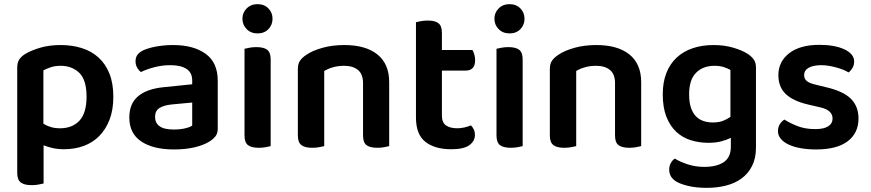

<svg xmlns="http://www.w3.org/2000/svg" viewBox="-20 -705 4194 925"><path d="M288 14Q259 14 234.5 8.5Q210 3 190 -5V179Q181 181 166 184Q151 187 132 187Q97 187 80 174Q63 161 63 128V-379Q63 -403 72.5 -418Q82 -433 103 -446Q132 -463 175 -475.5Q218 -488 272 -488Q327 -488 373.5 -473.5Q420 -459 454 -428.5Q488 -398 507 -351Q526 -304 526 -239Q526 -176 508 -129Q490 -82 458.5 -50Q427 -18 383.5 -2Q340 14 288 14ZM269 -87Q329 -87 363 -124Q397 -161 397 -239Q397 -320 362 -354Q327 -388 272 -388Q245 -388 224.5 -381Q204 -374 189 -366V-109Q205 -99 224.5 -93Q244 -87 269 -87Z M818 -81Q847 -81 871 -86.5Q895 -92 906 -100V-211L809 -202Q769 -198 748 -184.5Q727 -171 727 -142Q727 -113 748.5 -97Q770 -81 818 -81ZM814 -488Q912 -488 970.5 -446Q1029 -404 1029 -316V-85Q1029 -61 1017 -47Q1005 -33 987 -22Q959 -5 916 5Q873 15 818 15Q718 15 660.5 -23.5Q603 -62 603 -139Q603 -206 645.5 -241.5Q688 -277 769 -285L906 -299V-317Q906 -355 878.5 -373Q851 -391 801 -391Q762 -391 725 -381.5Q688 -372 659 -358Q648 -366 640.5 -379.5Q633 -393 633 -409Q633 -429 642.5 -441.5Q652 -454 673 -464Q702 -476 739 -482Q776 -488 814 -488Z M1158 -470Q1166 -472 1181.5 -475Q1197 -478 1215 -478Q1251 -478 1267.5 -465Q1284 -452 1284 -419V-1Q1276 1 1260.5 4Q1245 7 1227 7Q1191 7 1174.5 -6Q1158 -19 1158 -52ZM1148 -615Q1148 -644 1168.5 -664.5Q1189 -685 1221 -685Q1253 -685 1273 -664.5Q1293 -644 1293 -615Q1293 -585 1273 -564.5Q1253 -544 1221 -544Q1189 -544 1168.5 -564.5Q1148 -585 1148 -615Z M1729 -305Q1729 -348 1704.5 -368Q1680 -388 1638 -388Q1609 -388 1584.5 -381Q1560 -374 1542 -363V-1Q1533 1 1518 4Q1503 7 1484 7Q1449 7 1432 -6Q1415 -19 1415 -52V-373Q1415 -397 1425 -412Q1435 -427 1456 -441Q1485 -461 1533 -474.5Q1581 -488 1639 -488Q1742 -488 1798.5 -442.5Q1855 -397 1855 -309V-1Q1847 1 1831.5 4Q1816 7 1798 7Q1762 7 1745.5 -6Q1729 -19 1729 -52V-305Z M2109 -147Q2109 -115 2128.5 -101Q2148 -87 2183 -87Q2200 -87 2217.5 -91Q2235 -95 2249 -101Q2257 -93 2262.5 -81.5Q2268 -70 2268 -55Q2268 -25 2241 -5.5Q2214 14 2154 14Q2075 14 2029.5 -21.5Q1984 -57 1984 -139V-598Q1992 -600 2007.5 -603Q2023 -606 2041 -606Q2076 -606 2092.5 -593Q2109 -580 2109 -547V-464H2256Q2261 -456 2265 -443Q2269 -430 2269 -415Q2269 -389 2257 -377Q2245 -365 2225 -365H2109V-147Z M2372 -470Q2380 -472 2395.5 -475Q2411 -478 2429 -478Q2465 -478 2481.5 -465Q2498 -452 2498 -419V-1Q2490 1 2474.5 4Q2459 7 2441 7Q2405 7 2388.5 -6Q2372 -19 2372 -52ZM2362 -615Q2362 -644 2382.5 -664.5Q2403 -685 2435 -685Q2467 -685 2487 -664.5Q2507 -644 2507 -615Q2507 -585 2487 -564.5Q2467 -544 2435 -544Q2403 -544 2382.5 -564.5Q2362 -585 2362 -615Z M2943 -305Q2943 -348 2918.5 -368Q2894 -388 2852 -388Q2823 -388 2798.5 -381Q2774 -374 2756 -363V-1Q2747 1 2732 4Q2717 7 2698 7Q2663 7 2646 -6Q2629 -19 2629 -52V-373Q2629 -397 2639 -412Q2649 -427 2670 -441Q2699 -461 2747 -474.5Q2795 -488 2853 -488Q2956 -488 3012.5 -442.5Q3069 -397 3069 -309V-1Q3061 1 3045.5 4Q3030 7 3012 7Q2976 7 2959.5 -6Q2943 -19 2943 -52V-305Z M3501 -41Q3481 -31 3454.5 -24Q3428 -17 3393 -17Q3348 -17 3308 -29.5Q3268 -42 3238 -70Q3208 -98 3190.5 -142.5Q3173 -187 3173 -251Q3173 -309 3190.5 -353.5Q3208 -398 3240.5 -428Q3273 -458 3318 -473Q3363 -488 3418 -488Q3470 -488 3513.5 -475Q3557 -462 3583 -445Q3601 -433 3611.5 -418Q3622 -403 3622 -380V6Q3622 57 3603.5 94Q3585 131 3553 154.5Q3521 178 3478 189Q3435 200 3385 200Q3333 200 3294.5 190.5Q3256 181 3237 169Q3204 148 3204 113Q3204 94 3212 80Q3220 66 3231 59Q3257 75 3294 87Q3331 99 3373 99Q3433 99 3467 76Q3501 53 3501 2ZM3414 -115Q3443 -115 3463.5 -123Q3484 -131 3499 -142V-368Q3485 -376 3466.5 -382Q3448 -388 3422 -388Q3367 -388 3333.5 -354.5Q3300 -321 3300 -251Q3300 -213 3308.5 -187Q3317 -161 3332.5 -145Q3348 -129 3369 -122Q3390 -115 3414 -115Z M4116 -134Q4116 -64 4064 -24.5Q4012 15 3912 15Q3871 15 3837.5 9Q3804 3 3779.5 -8.5Q3755 -20 3741.5 -36.5Q3728 -53 3728 -73Q3728 -92 3736.5 -106Q3745 -120 3759 -129Q3787 -111 3823.5 -97Q3860 -83 3908 -83Q3949 -83 3970 -96.5Q3991 -110 3991 -134Q3991 -175 3931 -188L3875 -201Q3801 -218 3765.5 -252Q3730 -286 3730 -343Q3730 -408 3782 -448.5Q3834 -489 3928 -489Q3964 -489 3994.5 -483.5Q4025 -478 4047.5 -467.5Q4070 -457 4082.5 -442.5Q4095 -428 4095 -409Q4095 -391 4087 -377.5Q4079 -364 4068 -356Q4059 -362 4044.5 -368Q4030 -374 4012.5 -379Q3995 -384 3975.5 -387.5Q3956 -391 3937 -391Q3898 -391 3876 -378.5Q3854 -366 3854 -343Q3854 -326 3866.5 -315Q3879 -304 3910 -297L3959 -285Q4042 -266 4079 -229.5Q4116 -193 4116 -134Z"/></svg>

Font: Baloo Paaji 2 SemiBold
Style: Regular
Weight: 600
Designer: Shuchita Grover, Noopur Datye and Ek Type
Foundry: Ek Type
Version: Version 1.640;hotconv 1.0.111;makeotfexe 2.5.65597; ttfautoh